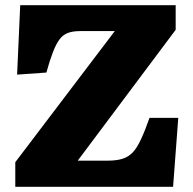

<svg xmlns="http://www.w3.org/2000/svg" viewBox="-20 -721 745 741"><path d="M39 0V-95L423 -601H289Q260 -601 241 -593.5Q222 -586 209 -568Q196 -550 184 -519Q172 -488 159 -441L46 -433L58 -701H658V-606L280 -101H396Q429 -101 452 -108Q475 -115 491.5 -132Q508 -149 523.5 -182Q539 -215 557 -266H668L648 0Z"/></svg>

Font: Literata ExtraBold
Style: Regular
Weight: 800
Designer: Latin by Veronika Burian and Jose Scaglione. Greek by Irene Vlachou. Cyrillic by Vera Evstafieva.
Foundry: TypeTogether
Version: Version 3.103;gftools[0.9.29]